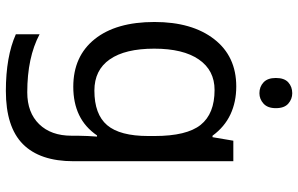

<svg xmlns="http://www.w3.org/2000/svg" viewBox="-201 -576 1017 655"><g transform="rotate(90 307.5 -248.5)"><path d="M275 -546Q328 -546 370.5 -526Q413 -506 443 -465H448L460 -536H530V9Q530 124 471.5 182Q413 240 290 240Q232 240 183.5 231.5Q135 223 97 206V125Q176 167 295 167Q364 167 403.5 126.5Q443 86 443 16V-5Q443 -17 444 -39.5Q445 -62 446 -71H442Q414 -30 372.5 -10Q331 10 276 10Q172 10 113.5 -63Q55 -136 55 -267Q55 -395 113.5 -470.5Q172 -546 275 -546ZM287 -472Q220 -472 183 -418.5Q146 -365 146 -266Q146 -167 182.5 -114.5Q219 -62 289 -62Q370 -62 407 -105.5Q444 -149 444 -246V-267Q444 -377 406 -424.5Q368 -472 287 -472ZM298 -737Q318 -737 333.5 -723.5Q349 -710 349 -681Q349 -653 333.5 -639Q318 -625 298 -625Q276 -625 261 -639Q246 -653 246 -681Q246 -710 261 -723.5Q276 -737 298 -737Z"/></g></svg>

Font: Noto Sans Tangsa
Style: Regular
Weight: 400
Designer: David Williams
Foundry: Google LLC
Version: Version 1.504